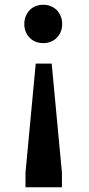

<svg xmlns="http://www.w3.org/2000/svg" viewBox="-20 -536 373 806"><path d="M162 -355Q128 -355 106 -376Q82 -400 82 -435Q82 -470 106 -495Q128 -516 162 -516Q194 -516 217 -495Q241 -470 241 -435Q241 -400 217 -376Q194 -355 162 -355ZM87 250V189L130 -269H197L240 189V250Z"/></svg>

Font: Arsenal
Style: Bold
Weight: 700
Designer: Andrij Shevchenko
Foundry: Stairsfor
Version: Version 2.001;PS 002.001;hotconv 1.0.88;makeotf.lib2.5.64775